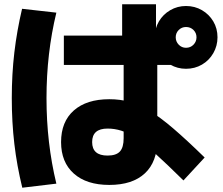

<svg xmlns="http://www.w3.org/2000/svg" viewBox="-20 -818 1040 896"><path d="M490 45Q384 45 324.5 -8Q265 -61 265 -155Q265 -250 324.5 -302.5Q384 -355 490 -355Q540 -355 584 -343Q628 -331 677 -301.5Q726 -272 788 -219Q850 -166 935 -83L836 24Q760 -51 707.5 -98.5Q655 -146 616.5 -172Q578 -198 546.5 -208Q515 -218 482 -218Q410 -218 410 -155Q410 -92 482 -92Q522 -92 539.5 -111Q557 -130 557 -173V-583H550V-798H708V-583H714V-165Q714 -63 656 -9Q598 45 490 45ZM278 -515V-652H663H791V-515ZM848 -497Q808 -497 774.5 -516.5Q741 -536 721.5 -569.5Q702 -603 702 -644Q702 -685 721.5 -718Q741 -751 774.5 -770.5Q808 -790 848 -790Q889 -790 922.5 -770.5Q956 -751 975.5 -718Q995 -685 995 -644Q995 -604 975.5 -570Q956 -536 922.5 -516.5Q889 -497 848 -497ZM848 -595Q869 -595 883 -609.5Q897 -624 897 -644Q897 -664 883 -678Q869 -692 848 -692Q828 -692 814 -678Q800 -664 800 -644Q800 -624 814 -609.5Q828 -595 848 -595ZM84 58Q59 -44 47 -146Q35 -248 35 -360Q35 -472 47 -573.5Q59 -675 83 -777L243 -759Q220 -664 208.5 -564.5Q197 -465 197 -360Q197 -255 208.5 -155.5Q220 -56 243 39Z"/></svg>

Font: M PLUS 1 Thin ExtraBold
Style: Regular
Weight: 800
Version: Version 1.001